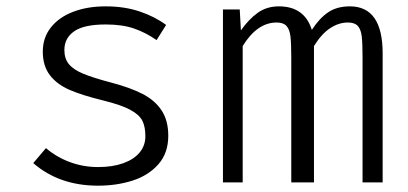

<svg xmlns="http://www.w3.org/2000/svg" viewBox="-20 -568 1271 598"><path d="M432.8 -143.6Q432.8 -172.8 423.6 -191.5Q414.4 -210.3 386.4 -225.6Q358.5 -241 302.1 -254.9Q236.9 -270.8 197.2 -287.9Q157.4 -305.1 135.4 -333.8Q113.3 -362.6 113.3 -407.2Q113.3 -450.8 138.5 -482.6Q163.6 -514.4 207.9 -531.3Q252.3 -548.2 308.7 -548.2Q367.7 -548.2 414.9 -532.3Q462.1 -516.4 497.4 -490.3L467.7 -443.1Q433.8 -466.7 397.4 -479.2Q361 -491.8 309.2 -491.8Q241.5 -491.8 211 -470.5Q180.5 -449.2 180.5 -412.3Q180.5 -385.6 194.4 -368.5Q208.2 -351.3 239 -338.5Q269.7 -325.6 328.2 -310.3Q386.2 -294.9 424.1 -275.4Q462.1 -255.9 483.1 -224.4Q504.1 -192.8 504.1 -145.1Q504.1 -91.3 473.3 -56.4Q442.6 -21.5 393.1 -5.6Q343.6 10.3 285.1 10.3Q164.6 10.3 83.6 -60L123.1 -106.7Q155.4 -79 197.2 -63.3Q239 -47.7 285.6 -47.7Q330.8 -47.7 364.1 -59.7Q397.4 -71.8 415.1 -93.3Q432.8 -114.9 432.8 -143.6Z M1171.8 -401.5V0H1109.2V-389.2Q1109.2 -433.3 1106.7 -454.9Q1104.1 -476.4 1094.4 -487.2Q1084.6 -497.9 1063.6 -497.9Q1034.9 -497.9 1007.9 -480Q981 -462.1 957.9 -424.6V0H887.2V-389.2Q887.2 -433.3 884.6 -454.9Q882.1 -476.4 872.3 -487.2Q862.6 -497.9 841.5 -497.9Q781 -497.9 735.9 -424.6V0H674.4V-538.5H726.7L730.3 -473.3Q754.9 -508.2 782.8 -528.2Q810.8 -548.2 848.7 -548.2Q928.2 -548.2 951.3 -474.9Q974.4 -510.8 1001.8 -529.5Q1029.2 -548.2 1069.7 -548.2Q1171.8 -548.2 1171.8 -401.5Z"/></svg>

Font: Fira Code Fixed Light
Style: Regular
Weight: 300
Monospace: yes
Designer: Carrois Corporate, Edenspiekermann AG, Nikita Prokopov
Foundry: Carrois Corporate, Edenspiekermann AG, Nikita Prokopov
Version: Version 5.002